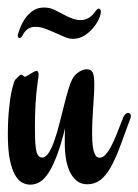

<svg xmlns="http://www.w3.org/2000/svg" viewBox="-20 -488 371 515"><path d="M329.6 -169.9Q314 -126.5 301.5 -93.5Q289.1 -60.5 276.4 -38.3Q263.7 -16.1 248.8 -4.9Q233.9 6.3 213.9 6.3Q196.8 6.3 185.1 -3.7Q173.3 -13.7 166.5 -29.1Q159.7 -44.4 156.7 -63Q153.8 -81.5 153.8 -98.6Q153.8 -111.3 153.8 -123Q153.8 -134.8 154.8 -145Q144 -101.6 133.1 -72.3Q122.1 -43 110.8 -25.4Q99.6 -7.8 87.2 -0.2Q74.7 7.3 61 7.3Q50.8 7.3 40.3 2.2Q29.8 -2.9 21 -17.6Q12.2 -32.2 6.6 -58.8Q1 -85.4 1 -128.9Q1 -139.6 1.5 -155Q2 -170.4 3.4 -187.3Q4.9 -204.1 7.1 -220.5Q9.3 -236.8 12.7 -250Q14.2 -255.9 16.6 -264.2Q19 -272.5 21.5 -274.9Q26.9 -279.8 30.5 -283.7Q34.2 -287.6 36.6 -287.6Q40 -287.6 42.2 -284.9Q44.4 -282.2 46.9 -282.2Q48.3 -282.2 52.5 -284.7Q56.6 -287.1 61.5 -290Q66.4 -293 71 -295.4Q75.7 -297.9 77.6 -297.9Q83.5 -297.9 83.5 -287.1Q83.5 -284.2 83 -280.3Q82.5 -276.4 81.5 -271Q77.1 -239.7 75.4 -210.7Q73.7 -181.6 73.7 -148.4Q73.7 -129.9 74.2 -114.7Q74.7 -99.6 76.4 -88.6Q78.1 -77.6 82 -71.5Q85.9 -65.4 92.8 -65.4Q102.5 -65.4 110.8 -78.4Q119.1 -91.3 126.2 -111.8Q133.3 -132.3 139.6 -157.2Q146 -182.1 151.9 -205.8Q157.7 -229.5 163.8 -249.5Q169.9 -269.5 176.3 -279.8Q182.6 -289.6 193.1 -295.9Q203.6 -302.2 212.9 -302.2Q223.6 -302.2 228.3 -294.2Q232.9 -286.1 232.9 -263.2Q232.9 -246.6 231.9 -231.9Q231 -217.3 230 -201.7Q229 -186 228 -168.2Q227.1 -150.4 227.1 -128.4Q227.1 -108.4 228.8 -95.9Q230.5 -83.5 233.4 -76.7Q236.3 -69.8 239.7 -67.4Q243.2 -64.9 246.6 -64.9Q254.9 -64.9 262.2 -72.3Q269.5 -79.6 277.1 -93.5Q284.7 -107.4 292.7 -127.4Q300.8 -147.5 310.5 -172.9Q313 -178.7 316.4 -181.9Q319.8 -185.1 323.7 -185.1Q326.7 -185.1 328.9 -182.9Q331.1 -180.7 331.1 -176.8Q331.1 -173.3 329.6 -169.9ZM175.8 -383.8Q165.5 -383.8 153.3 -388.9Q141.1 -394 128.2 -399.9Q115.2 -405.8 101.6 -410.9Q87.9 -416 74.7 -416Q51.8 -416 40.5 -393.1Q37.1 -386.2 33.2 -386.2Q30.8 -386.2 29.3 -387.2Q27.8 -388.2 27.8 -392.1Q27.8 -395.5 29.3 -399.9Q30.8 -404.3 34.9 -415.3Q39.1 -426.3 47.1 -438Q55.2 -449.7 67.6 -458.7Q80.1 -467.8 98.1 -467.8Q113.3 -467.8 125.5 -461.9Q137.7 -456.1 148.4 -450.2Q176.8 -434.1 196.3 -434.1Q220.7 -434.1 237.3 -459.5Q241.2 -464.8 244.6 -464.8Q247.6 -464.8 249 -462.4Q250.5 -460 250.5 -456.5Q250.5 -448.7 244.9 -436.5Q239.3 -424.3 229.5 -412.6Q219.7 -400.9 205.8 -392.3Q191.9 -383.8 175.8 -383.8Z"/></svg>

Font: Engagement
Style: Regular
Weight: 400
Designer: Astigmatic (AOETI)
Foundry: Astigmatic (AOETI)
Version: Version 1.000